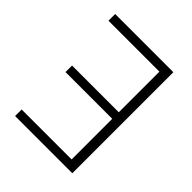

<svg xmlns="http://www.w3.org/2000/svg" viewBox="-197 -828 950 950"><g transform="rotate(45 278.0 -353.5)"><path d="M465.8 0H65.4V-45.9H415V-330.1H87.9V-376H415V-660.2H58.6V-707H465.8Z"/></g></svg>

Font: Pretendard JP ExtraLight
Style: Regular
Weight: 200
Designer: Base glyphs from Inter by Rasmus Andersson; Hangeul glyphs from Noto Sans CJK(Source Han Sans) by Jang Soo-young and Kan
Foundry: Kil Hyung-jin
Version: Version 1.309